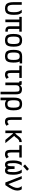

<svg xmlns="http://www.w3.org/2000/svg" viewBox="3044 -3974 1112 7240"><g transform="rotate(90 3600.0 -354.0)"><path d="M300 14Q211 14 158.5 -19.5Q106 -53 83 -127.5Q60 -202 60 -324V-618H160V-324Q160 -230 173 -176.5Q186 -123 217 -100.5Q248 -78 300 -78Q353 -78 383.5 -100.5Q414 -123 427 -176.5Q440 -230 440 -324Q440 -381 435.5 -422.5Q431 -464 420.5 -495.5Q410 -527 392 -556Q374 -585 347 -618H461Q491 -579 508.5 -539.5Q526 -500 533 -449.5Q540 -399 540 -324Q540 -202 517 -127.5Q494 -53 441.5 -19.5Q389 14 300 14Z M1174 -1Q1072 5 1021.5 -34.5Q971 -74 971 -159V-618H1174V-526H616V-618H1174V-526H1071V-159Q1071 -129 1078.5 -114Q1086 -99 1108.5 -95Q1131 -91 1174 -92ZM716 0V-593H816V0Z M1500 14Q1410 14 1357.5 -18Q1305 -50 1282.5 -121.5Q1260 -193 1260 -309Q1260 -426 1282.5 -497Q1305 -568 1357.5 -600Q1410 -632 1500 -632Q1590 -632 1642.5 -600Q1695 -568 1717.5 -497Q1740 -426 1740 -309Q1740 -193 1717.5 -121.5Q1695 -50 1642.5 -18Q1590 14 1500 14ZM1500 -78Q1554 -78 1584.5 -99Q1615 -120 1627.5 -170.5Q1640 -221 1640 -309Q1640 -398 1627.5 -448Q1615 -498 1584.5 -519Q1554 -540 1500 -540Q1446 -540 1415.5 -519Q1385 -498 1372.5 -448Q1360 -398 1360 -309Q1360 -221 1372.5 -170.5Q1385 -120 1415.5 -99Q1446 -78 1500 -78Z M2100 14Q2010 14 1957.5 -18Q1905 -50 1882.5 -121.5Q1860 -193 1860 -309Q1860 -426 1882.5 -497Q1905 -568 1957.5 -600Q2010 -632 2100 -632Q2168 -632 2214 -614Q2260 -596 2287.5 -557.5Q2315 -519 2327.5 -457.5Q2340 -396 2340 -309Q2340 -193 2317.5 -121.5Q2295 -50 2242.5 -18Q2190 14 2100 14ZM2100 -78Q2154 -78 2184.5 -99Q2215 -120 2227.5 -170.5Q2240 -221 2240 -309Q2240 -398 2227.5 -448Q2215 -498 2184.5 -519Q2154 -540 2100 -540Q2046 -540 2015.5 -519Q1985 -498 1972.5 -448Q1960 -398 1960 -309Q1960 -221 1972.5 -170.5Q1985 -120 2015.5 -99Q2046 -78 2100 -78ZM2100 -540V-632H2370V-540Z M2804 14Q2738 14 2700 -7Q2662 -28 2646 -78Q2630 -128 2630 -214V-588H2730V-214Q2730 -163 2737 -133Q2744 -103 2760 -90.5Q2776 -78 2804 -78Q2823 -78 2843 -89Q2863 -100 2897 -129L2953 -44Q2910 -11 2878 1.5Q2846 14 2804 14ZM2455 -526V-618H2919V-526Z M3438 182V-380Q3438 -442 3431 -475.5Q3424 -509 3402.5 -522Q3381 -535 3338 -535Q3279 -535 3247.5 -518Q3216 -501 3204.5 -469Q3193 -437 3193 -391V0H3093V-463L3193 -543Q3201 -561 3219.5 -580.5Q3238 -600 3267.5 -613.5Q3297 -627 3338 -627Q3416 -627 3459.5 -603.5Q3503 -580 3520.5 -526Q3538 -472 3538 -380V182ZM3093 -463Q3093 -494 3090.5 -508.5Q3088 -523 3077 -527Q3066 -531 3041 -531V-618Q3097 -618 3128 -616.5Q3159 -615 3172.5 -608.5Q3186 -602 3189.5 -586.5Q3193 -571 3193 -543Z M3900 14Q3859 14 3816.5 -4Q3774 -22 3738.5 -60.5Q3703 -99 3681.5 -160.5Q3660 -222 3660 -309Q3660 -426 3682.5 -497Q3705 -568 3757.5 -600Q3810 -632 3900 -632Q3990 -632 4042.5 -600Q4095 -568 4117.5 -497Q4140 -426 4140 -309Q4140 -193 4117.5 -121.5Q4095 -50 4042.5 -18Q3990 14 3900 14ZM3660 182V-308H3760V182ZM3900 -78Q3954 -78 3984.5 -99Q4015 -120 4027.5 -170.5Q4040 -221 4040 -309Q4040 -398 4027.5 -448Q4015 -498 3984.5 -519Q3954 -540 3900 -540Q3846 -540 3815.5 -519Q3785 -498 3772.5 -448Q3760 -398 3760 -309Q3760 -221 3772.5 -170.5Q3785 -120 3815.5 -99Q3846 -78 3900 -78Z M4574 14Q4508 14 4470 -7Q4432 -28 4416 -78Q4400 -128 4400 -214V-618H4500V-214Q4500 -163 4507 -133Q4514 -103 4530 -90.5Q4546 -78 4574 -78Q4593 -78 4613 -89Q4633 -100 4667 -129L4723 -44Q4680 -11 4648 1.5Q4616 14 4574 14Z M4901 0V-618H5001V-377H5015Q5047 -401 5071 -432.5Q5095 -464 5118 -496.5Q5141 -529 5169.5 -556.5Q5198 -584 5238 -601Q5278 -618 5337 -618V-526Q5299 -526 5271 -511.5Q5243 -497 5222 -474Q5201 -451 5183 -424.5Q5165 -398 5146 -373.5Q5127 -349 5104 -333L5377 0H5256L5019 -285H5001V0Z M5804 14Q5738 14 5700 -7Q5662 -28 5646 -78Q5630 -128 5630 -214V-588H5730V-214Q5730 -163 5737 -133Q5744 -103 5760 -90.5Q5776 -78 5804 -78Q5823 -78 5843 -89Q5863 -100 5897 -129L5953 -44Q5910 -11 5878 1.5Q5846 14 5804 14ZM5455 -526V-618H5919V-526Z M6410 14Q6348 14 6312.5 -19Q6277 -52 6263 -131Q6249 -210 6250 -347H6350Q6350 -245 6355 -186Q6360 -127 6373.5 -102.5Q6387 -78 6410 -78Q6433 -78 6446 -100.5Q6459 -123 6464.5 -177Q6470 -231 6470 -324Q6470 -378 6458 -433Q6446 -488 6424 -536Q6402 -584 6373 -618H6491Q6515 -587 6532.5 -540Q6550 -493 6560 -437Q6570 -381 6570 -324Q6570 -196 6555.5 -122Q6541 -48 6506 -17Q6471 14 6410 14ZM6190 14Q6129 14 6094 -17Q6059 -48 6044.5 -122Q6030 -196 6030 -324Q6030 -381 6040 -437Q6050 -493 6068 -540Q6086 -587 6109 -618H6227Q6198 -584 6176 -536Q6154 -488 6142 -433Q6130 -378 6130 -324Q6130 -231 6135.5 -177Q6141 -123 6154 -100.5Q6167 -78 6190 -78Q6214 -78 6227 -102.5Q6240 -127 6245.5 -186Q6251 -245 6250 -347H6350Q6351 -210 6336.5 -131Q6322 -52 6287 -19Q6252 14 6190 14ZM6247 -671 6181 -741 6353 -890 6419 -820Z M6861 0 6621 -618H6726L6961 -14V0ZM6961 0 6904 -87Q6949 -151 6980 -203.5Q7011 -256 7030 -299.5Q7049 -343 7057 -378.5Q7065 -414 7065 -443Q7065 -492 7051 -529.5Q7037 -567 6999 -618H7118Q7145 -573 7155 -535.5Q7165 -498 7165 -443Q7165 -404 7154.5 -360.5Q7144 -317 7120.5 -264Q7097 -211 7058 -146Q7019 -81 6961 0Z"/></g></svg>

Font: Victor Mono Thin
Style: Regular
Weight: 100
Monospace: yes
Designer: Rune Bjørnerås
Version: Version 1.561;gftools[0.9.30]